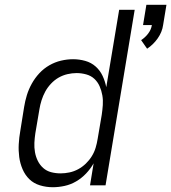

<svg xmlns="http://www.w3.org/2000/svg" viewBox="-20 -776 717 804"><path d="M596 -572 571 -608Q588 -619 600.5 -635.5Q613 -652 616 -671H579L593 -756H677L663 -671Q659 -642 640.5 -615.5Q622 -589 596 -572ZM201 8Q173 8 147 0Q121 -8 103 -25.5Q85 -43 74.5 -67.5Q64 -92 60.5 -118.5Q57 -145 58.5 -172.5Q60 -200 65 -228L81 -328Q85 -353 92.5 -377.5Q100 -402 113 -425.5Q126 -449 144.5 -469Q163 -489 186.5 -502.5Q210 -516 235.5 -522Q261 -528 286 -528Q312 -528 337 -521Q362 -514 380.5 -497.5Q399 -481 409.5 -458.5Q420 -436 425 -411L479 -735H544L422 0H357L372 -92Q359 -69 340.5 -49.5Q322 -30 299 -16.5Q276 -3 250.5 2.5Q225 8 201 8ZM234 -50Q252 -50 271 -54Q290 -58 307.5 -67.5Q325 -77 339.5 -91Q354 -105 364.5 -122Q375 -139 380.5 -157.5Q386 -176 389 -195L406 -295Q409 -315 410.5 -336Q412 -357 408.5 -377Q405 -397 397 -415Q389 -433 375 -446Q361 -459 341 -464.5Q321 -470 301 -470Q282 -470 262.5 -465.5Q243 -461 225.5 -451Q208 -441 193.5 -425.5Q179 -410 169.5 -392.5Q160 -375 154 -356Q148 -337 145 -318L128 -218Q125 -198 124 -178Q123 -158 126.5 -138.5Q130 -119 138.5 -102Q147 -85 161 -72.5Q175 -60 194 -55Q213 -50 234 -50Z"/></svg>

Font: Iosevka SS04 Lt Ex Obl
Style: Regular
Weight: 300
Width: 7
Italic angle: -9°
Monospace: yes
Designer: Belleve Invis
Foundry: Belleve Invis
Version: Version 19.0.0; ttfautohint (v1.8.4)